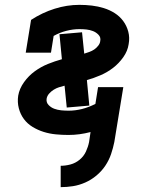

<svg xmlns="http://www.w3.org/2000/svg" viewBox="-20 -548 640 791"><path d="M230 223V135Q250 135 270.5 129.5Q291 124 308 110Q325 96 334 76.5Q343 57 347 37L353 -4Q330 2 307.5 5Q285 8 262 8Q236 8 210 5.5Q184 3 160 -4.5Q136 -12 114.5 -25Q93 -38 78.5 -57.5Q64 -77 57.5 -102Q51 -127 55 -154Q60 -183 79 -209.5Q98 -236 123.5 -254.5Q149 -273 177.5 -284.5Q206 -296 235 -304L225 -407L318 -415L327 -327Q337 -330 348 -334Q359 -338 368 -344Q377 -350 384.5 -359.5Q392 -369 393 -379Q396 -394 386 -404.5Q376 -415 363 -420Q350 -425 336 -426.5Q322 -428 307 -428Q281 -428 253.5 -421Q226 -414 201 -400L190 -331H86L108 -466Q154 -496 205 -512Q256 -528 307 -528Q333 -528 358.5 -525Q384 -522 408 -514.5Q432 -507 452.5 -494Q473 -481 487.5 -461.5Q502 -442 508.5 -417.5Q515 -393 510 -366Q506 -338 488 -312.5Q470 -287 446 -268.5Q422 -250 394 -238Q366 -226 338 -218L348 -113L255 -105L246 -195Q234 -192 223 -188.5Q212 -185 201.5 -178.5Q191 -172 182.5 -162.5Q174 -153 172 -141Q170 -126 180 -115.5Q190 -105 203.5 -100Q217 -95 232 -93.5Q247 -92 263 -92Q290 -92 318 -99Q346 -106 373 -120L384 -189H488L451 37Q446 62 437.5 87Q429 112 414 134.5Q399 157 377.5 175Q356 193 331 204Q306 215 280.5 219Q255 223 230 223Z"/></svg>

Font: Iosevka HT Extended
Style: Bold Italic
Weight: 700
Width: 7
Italic angle: -9°
Monospace: yes
Designer: Belleve Invis
Foundry: Belleve Invis
Version: Version 32.3.0; ttfautohint (v1.8.4)